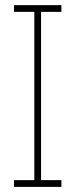

<svg xmlns="http://www.w3.org/2000/svg" viewBox="-20 -731 295 751"><path d="M140.6 -684.6V-26.4H220.2V0H34.7V-26.4H114.3V-684.6H34.7V-710.9H220.2V-684.6Z"/></svg>

Font: Suwannaphum Thin
Style: Regular
Weight: 100
Designer: Danh Hong
Version: Version 8.002; ttfautohint (v1.8.3)